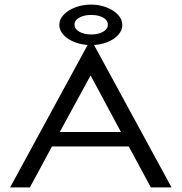

<svg xmlns="http://www.w3.org/2000/svg" viewBox="-20 -815 790 835"><path d="M636 0 540 -178H206L110 0H24L369 -634H381L726 0ZM374 -487 240 -241H506ZM376 -619Q338 -619 306.5 -631Q275 -643 256.5 -663Q238 -683 238 -707Q238 -731 257 -751Q276 -771 307.5 -783Q339 -795 376 -795Q412 -795 443 -783Q474 -771 493 -751Q512 -731 512 -706Q512 -683 494 -663Q476 -643 445 -631Q414 -619 376 -619ZM377 -665Q408 -665 428.5 -677Q449 -689 449 -707Q449 -727 428.5 -738.5Q408 -750 377 -750Q346 -750 325 -738.5Q304 -727 304 -707Q304 -689 325 -677Q346 -665 377 -665Z"/></svg>

Font: Inconsolata ExtraExpanded
Style: Regular
Weight: 400
Width: 8
Monospace: yes
Designer: Raph Levien, Cyreal, Brenton Simpson
Foundry: Raph Levien, Cyreal, Google
Version: Version 3.000; ttfautohint (v1.8.2.53-6de2)